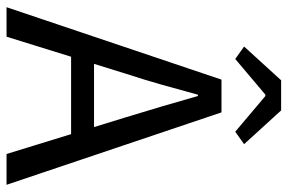

<svg xmlns="http://www.w3.org/2000/svg" viewBox="-166 -712 878 586"><g transform="rotate(90 273.0 -419.0)"><path d="M2 0 223 -656H323L544 0H450L338 -364Q321 -419 305 -473.5Q289 -528 273 -584H269Q254 -528 238.5 -473.5Q223 -419 205 -364L92 0ZM120 -197V-267H423V-197ZM160 -698 122 -725 225 -838H317L420 -725L382 -698L273 -790H269Z"/></g></svg>

Font: Assistant Medium
Style: Regular
Weight: 500
Designer: Hebrew By Ben Nathan, Latin by Paul Hunt
Version: Version 3.000